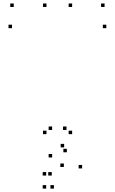

<svg xmlns="http://www.w3.org/2000/svg" viewBox="-20 -760 660 1102"><path d="M394 -720V-740H374V-720ZM246.8 -720V-740H226.8V-720ZM246.8 10V-10H226.8V10ZM394 10V-10H374V10ZM590.2 -598.3V-618.3H570.2V-598.3ZM580.2 -720V-740H560.2V-720ZM58.9 -720V-740H38.9V-720ZM48.9 -598.3V-618.3H28.9V-598.3ZM363.7 114V94H343.7V114ZM361.7 -14V-34H341.7V-14ZM279.2 -14V-34H259.2V-14ZM279.2 143.8V123.8H259.2V143.8ZM346.4 198.4V178.4H326.4V198.4ZM277 247.6V227.6H257V247.6ZM245 247.6V227.6H225V247.6ZM245 322.5V302.5H225V322.5ZM289.5 322.5V302.5H269.5V322.5ZM451.3 206.7V186.7H431.3V206.7ZM348.2 85.8V65.8H328.2V85.8Z"/></svg>

Font: Monaspace Argon Dots Var
Style: Regular
Weight: 400
Designer: Riley Cran and the Lettermatic Team
Version: Version 1.100 (Monaspace Argon Dots)